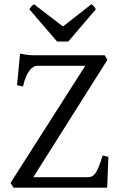

<svg xmlns="http://www.w3.org/2000/svg" viewBox="-20 -872 563 892"><path d="M483.9 -143.1Q482.9 -127.4 482.2 -108.4Q481.4 -89.4 480.7 -70.1Q480 -50.8 479.2 -32.5Q478.5 -14.2 478 0H43L28.8 -22L376 -566.4H151.9Q144 -566.4 134.8 -561Q125.5 -555.7 116.7 -543.9Q107.9 -532.2 100.1 -513.9Q92.3 -495.6 86.9 -470.2L59.1 -476.1L73.2 -623Q86.4 -620.1 97.4 -618.4Q108.4 -616.7 118.9 -616Q129.4 -615.2 140.6 -615.2H466.8L479 -594.2L134.8 -48.8H390.1Q400.4 -48.8 408.7 -53.5Q417 -58.1 424.6 -69.3Q432.1 -80.6 439.9 -100.1Q447.8 -119.6 457 -149.9ZM297.4 -679.2H245.1L116.2 -829.1Q119.6 -834 122.1 -837.4Q124.5 -840.8 126.7 -843.3Q128.9 -845.7 131.6 -847.7Q134.3 -849.6 138.2 -852.1L272.5 -749L404.3 -852.1Q412.6 -847.7 416 -843.3Q419.4 -838.9 425.3 -829.1Z"/></svg>

Font: Gentium Kaktovik
Style: Regular
Weight: 400
Designer: J. Victor Gaultney and Annie Olsen
Foundry: SIL International
Version: Version 1.102; 2013; Maintenance release